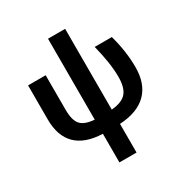

<svg xmlns="http://www.w3.org/2000/svg" viewBox="-207 -864 1192 1247"><g transform="rotate(-30 388.5 -241.0)"><path d="M457 -704.6V-98.6Q537.1 -106 569.1 -143.6Q601.1 -181.2 601.1 -262.2Q601.1 -363.8 564.5 -506.8H692.9Q728.5 -379.4 728.5 -260.7Q728.5 -136.7 660.2 -68.1Q591.8 0.5 457 8.3V223.1H328.6V8.3Q197.3 3.9 131.1 -61.5Q64.9 -127 64.9 -251.5V-506.8H196.8V-248Q196.8 -169.4 225.8 -136.2Q254.9 -103 328.6 -97.7V-704.6Z"/></g></svg>

Font: Bpm'online Open Sans
Style: Bold
Weight: 700
Foundry: Ascender Corporation
Version: Version 1.10